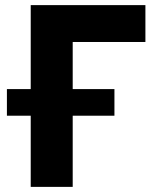

<svg xmlns="http://www.w3.org/2000/svg" viewBox="-20 -730 613 750"><path d="M100 0V-278H7V-382H100V-710H548V-566H264V-382H427V-278H264V0Z"/></svg>

Font: Raleway ExtraBold
Style: Regular
Weight: 800
Designer: Matt McInerney, Pablo Impallari, Rodrigo Fuenzalida
Foundry: Matt McInerney, Pablo Impallari, Rodrigo Fuenzalida
Version: Version 4.026